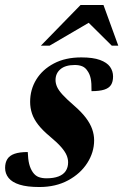

<svg xmlns="http://www.w3.org/2000/svg" viewBox="-36 -738 494 771"><path d="M75.5 -127.5Q76.5 -98.5 81.2 -79.5Q86 -60.5 96 -46Q106 -32 119.5 -27Q133 -22 150.5 -22Q179.5 -22 199 -29.5Q218.5 -37 228 -51.5Q237.5 -66 237.5 -86Q237.5 -100 231.5 -114.5Q225.5 -129 210 -147Q194.5 -165 164.5 -190Q135 -214.5 117.5 -237Q100 -259.5 92.5 -282Q85 -304.5 85 -329Q85 -378.5 109.8 -418.8Q134.5 -459 180.5 -483.2Q226.5 -507.5 290.5 -507.5Q337.5 -507.5 365.5 -497.2Q393.5 -487 405.8 -469.8Q418 -452.5 418 -431Q418 -410 409.8 -397Q401.5 -384 382.5 -378Q363.5 -372 331.5 -372Q332 -405 328.2 -422.8Q324.5 -440.5 315.5 -453Q307 -466.5 294.2 -471.8Q281.5 -477 264.5 -477Q226.5 -477 206.8 -460.2Q187 -443.5 187 -416.5Q187 -403 193.2 -389Q199.5 -375 215.5 -357.5Q231.5 -340 261.5 -314Q291 -288.5 308.8 -265Q326.5 -241.5 334.2 -219.2Q342 -197 342 -174.5Q342 -126.5 314.5 -83.5Q287 -40.5 237.5 -13.8Q188 13 122 13Q73 13 42.8 3.5Q12.5 -6 -1.5 -23.5Q-15.5 -41 -15.5 -63.5Q-15.5 -85 -6.5 -99.2Q2.5 -113.5 22.5 -120.5Q42.5 -127.5 75.5 -127.5ZM128 -554.5 287.5 -718H379.5L439 -554.5H413L302 -664.5H351L163 -554.5Z"/></svg>

Font: Newsreader 60pt
Style: Bold Italic
Weight: 700
Italic angle: -17°
Designer: Hugues Gentile
Foundry: Production Type
Version: Version 1.003